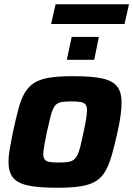

<svg xmlns="http://www.w3.org/2000/svg" viewBox="-20 -877 628 905"><path d="M250 8Q161 8 111 -3Q61 -14 40.5 -41Q20 -68 20 -114Q20 -141 26 -175.5Q32 -210 41 -255Q55 -319 67 -364Q79 -409 96.5 -439Q114 -469 141.5 -486.5Q169 -504 213.5 -511Q258 -518 324 -518Q413 -518 462.5 -507Q512 -496 532.5 -469Q553 -442 553 -395Q553 -368 548.5 -333.5Q544 -299 534 -255Q520 -191 507 -146Q494 -101 477 -71Q460 -41 432.5 -23.5Q405 -6 360.5 1Q316 8 250 8ZM257 -111Q283 -111 300 -113.5Q317 -116 327.5 -124Q338 -132 345.5 -147.5Q353 -163 359.5 -189.5Q366 -216 374 -255Q382 -292 386 -317Q390 -342 390 -358Q390 -376 383 -384.5Q376 -393 360 -396Q344 -399 317 -399Q285 -399 266 -395Q247 -391 237 -376Q227 -361 219.5 -332.5Q212 -304 201 -255Q194 -217 189 -192Q184 -167 184 -151Q184 -134 191 -125Q198 -116 214 -113.5Q230 -111 257 -111ZM295 -595 318 -703H446L424 -595ZM221 -764 242 -857H588L567 -764Z"/></svg>

Font: Saira Thin
Style: Bold Italic
Weight: 700
Italic angle: -12°
Version: Version 1.101